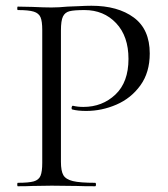

<svg xmlns="http://www.w3.org/2000/svg" viewBox="-20 -648 583 668"><path d="M311 -12Q314 -12 314 -6Q314 0 311 0Q270 0 247 -1L160 -2L93 -1Q74 0 42 0Q40 0 40 -6Q40 -12 42 -12Q80 -12 97.5 -17Q115 -22 121 -36.5Q127 -51 127 -81V-544Q127 -574 121 -588Q115 -602 97.5 -607.5Q80 -613 42 -613Q40 -613 40 -619Q40 -625 42 -625L92 -624Q134 -622 159 -622Q184 -622 215 -625Q227 -625 253 -626.5Q279 -628 298 -628Q390 -628 445.5 -587Q501 -546 501 -462Q501 -396 468.5 -351Q436 -306 385 -284Q334 -262 280 -262Q251 -262 232 -267Q229 -267 229 -272Q229 -275 230.5 -278Q232 -281 234 -280Q250 -276 270 -276Q336 -276 381.5 -319Q427 -362 427 -443Q427 -522 384 -567.5Q341 -613 274 -613Q238 -613 222 -609Q206 -605 199 -590.5Q192 -576 192 -542V-85Q192 -53 200.5 -38.5Q209 -24 233.5 -18Q258 -12 311 -12Z"/></svg>

Font: Cormorant Infant
Style: Regular
Weight: 400
Designer: Christian Thalmann (Catharsis Fonts)
Foundry: Catharsis Fonts
Version: Version 4.000